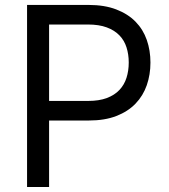

<svg xmlns="http://www.w3.org/2000/svg" viewBox="-20 -747 675 767"><path d="M88.1 -727.3H333.8Q397.7 -727.3 444.4 -709.3Q491.1 -691.4 521.5 -660.3Q551.8 -629.3 566.4 -587.4Q581 -545.5 581 -497.2Q581 -448.9 566.4 -406.8Q551.8 -364.7 521.7 -333.3Q491.5 -301.8 445.1 -283.7Q398.8 -265.6 335.2 -265.6H176.1V0H88.1ZM332.4 -343.8Q376.1 -343.8 407 -355.5Q437.9 -367.2 457.2 -387.8Q476.6 -408.4 485.4 -436.4Q494.3 -464.5 494.3 -497.2Q494.3 -529.8 485.4 -557.7Q476.6 -585.6 457 -605.8Q437.5 -626.1 406.4 -637.6Q375.4 -649.1 331 -649.1H176.1V-343.8Z"/></svg>

Font: Fast_Sans-Dotted
Style: Regular
Weight: 400
Version: Version 3.018